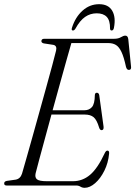

<svg xmlns="http://www.w3.org/2000/svg" viewBox="-21 -885 645 916"><path d="M342 0H10.5Q-1.5 0 -1 -10.5Q-1 -19.5 11.5 -22L54 -28Q76 -32 84 -56.5Q91.5 -82 104.5 -128Q117.5 -174 133.8 -231.8Q150 -289.5 167 -351Q184 -412.5 200 -470Q216 -527.5 228.2 -573Q240.5 -618.5 246.5 -643.5Q252 -667 233.5 -671L187.5 -678Q176.5 -681 176.5 -688.5Q176.5 -700 190.5 -700H523.5Q543.5 -700 555.8 -707.5Q568 -715 577 -715Q589 -715 591 -698L604 -569Q606.5 -552 595 -551.5Q584 -550.5 580 -566.5Q570 -613 558.5 -637.2Q547 -661.5 532 -670.5Q517 -679.5 496 -679.5H319.5Q311 -650.5 296.8 -599.8Q282.5 -549 265.2 -486.5Q248 -424 230 -359H382Q404 -359 417.5 -374Q431 -389 431.5 -432Q432.5 -442.5 441 -442.5Q450.5 -442.5 452.5 -430.5L473 -281.5Q475 -265 464.5 -264Q456 -263.5 452 -276Q441 -313 425.8 -325.8Q410.5 -338.5 383.5 -338.5H224.5Q208 -278 192.8 -222Q177.5 -166 166 -123.2Q154.5 -80.5 149 -58.5Q144.5 -39 155 -29.8Q165.5 -20.5 202.5 -20.5H327Q372.5 -20.5 408.5 -50.8Q444.5 -81 479 -155Q484.5 -166.5 491.5 -166.5Q501 -166.5 499.5 -152Q495.5 -108 477 -70.8Q458.5 -33.5 433 -11.2Q407.5 11 383 11Q371.5 11 362.8 5.5Q354 0 342 0ZM440.5 -821.5Q409.5 -821.5 384.8 -804.2Q360 -787 339 -748.5Q333.5 -739.5 327 -739.5Q318 -739.5 322.5 -753Q338.5 -803.5 372.8 -834.2Q407 -865 452 -865Q496 -865 514.2 -834Q532.5 -803 522.5 -752Q520 -739.5 511.5 -739.5Q504.5 -739.5 504 -748.5Q504.5 -787.5 488.2 -804.5Q472 -821.5 440.5 -821.5Z"/></svg>

Font: Fraunces 144pt S050 Light
Style: Italic
Weight: 300
Italic angle: -16°
Version: Version 1.000; ttfautohint (v1.8.3)